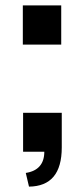

<svg xmlns="http://www.w3.org/2000/svg" viewBox="-20 -593 310 715"><path d="M65 -573H208V-427H65ZM76 51C122 44 145 17 145 -28H66V-173H210V-44C210 53 169 101 88 102Z"/></svg>

Font: Oswald SemiBold
Style: Regular
Weight: 400
Version: Version